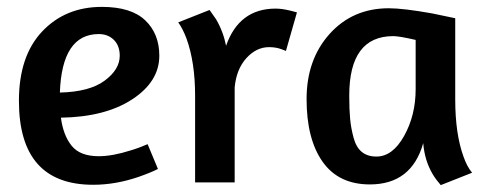

<svg xmlns="http://www.w3.org/2000/svg" viewBox="-20 -530 1412 558"><path d="M35 -237Q35 -367 102.5 -438.5Q170 -510 276 -510Q361 -510 402 -471Q443 -432 443 -368Q443 -293 364.5 -241.5Q286 -190 157 -188Q164 -136 188.5 -106Q213 -76 267 -76Q307 -76 360 -93Q384 -100 409 -111L439 -39Q420 -29 383 -16Q316 7 251 7Q35 7 35 -237ZM267 -431Q160 -431 154 -261Q240 -263 284 -295.5Q328 -328 328 -368Q328 -397 311 -414Q294 -431 267 -431Z M762 -393Q725 -393 696 -361Q667 -329 662 -276V0H547V-252Q547 -349 522 -418Q511 -447 498 -465L589 -501L608 -474Q629 -438 637 -397Q675 -505 781 -505Q800 -505 824 -499L843 -494L811 -382Q810 -382 798 -387Q782 -393 762 -393Z M1303 -477V-241Q1303 -141 1327 -75Q1337 -46 1352 -28L1261 8Q1247 -8 1238 -23Q1214 -63 1210 -114Q1176 6 1055 6Q964 6 917.5 -60Q871 -126 871 -242Q871 -357 938 -431.5Q1005 -506 1110 -506Q1152 -506 1236 -491Q1252 -488 1303 -477ZM1074 -75Q1121 -75 1154.5 -135Q1188 -195 1188 -271V-414Q1140 -425 1123 -425Q995 -425 995 -252Q995 -212 997.5 -185Q1000 -158 1007.5 -130Q1015 -102 1031.5 -88.5Q1048 -75 1074 -75Z"/></svg>

Font: Amaranth
Style: Regular
Weight: 400
Designer: Gesine Todt
Foundry: Gesine Todt
Version: Version 1.000